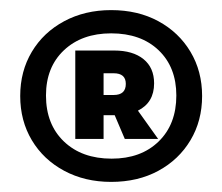

<svg xmlns="http://www.w3.org/2000/svg" viewBox="-20 -730 440 380"><path d="M200 -370Q148 -370 107 -392Q66 -414 43 -452.5Q20 -491 20 -540Q20 -589 43 -627.5Q66 -666 107 -688Q148 -710 200 -710Q253 -710 293.5 -688Q334 -666 357 -627.5Q380 -589 380 -540Q380 -491 357 -452.5Q334 -414 293.5 -392Q253 -370 200 -370ZM71 -541Q71 -484 106.5 -450Q142 -416 201 -416Q259 -416 294 -450Q329 -484 329 -541Q329 -597 294 -630.5Q259 -664 200 -664Q142 -664 106.5 -630.5Q71 -597 71 -541ZM129 -455V-630H206Q243 -630 264 -613Q285 -596 285 -565Q285 -546 277 -532.5Q269 -519 253 -511L293 -455H227L207 -502H185V-455ZM185 -542H205Q229 -542 229 -564Q229 -585 205 -585H185Z"/></svg>

Font: Tektur SemiCondensed Black
Style: Regular
Weight: 900
Width: 4
Designer: Adam Jagosz
Foundry: Adam Jagosz
Version: Version 1.005;gftools[0.9.30]